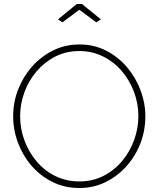

<svg xmlns="http://www.w3.org/2000/svg" viewBox="-20 -938 795 963"><path d="M378 5Q304 5 243 -25.5Q182 -56 138 -107Q94 -158 70 -222.5Q46 -287 46 -355Q46 -426 71.5 -490.5Q97 -555 142 -605.5Q187 -656 247.5 -685.5Q308 -715 378 -715Q452 -715 512.5 -684Q573 -653 617 -601Q661 -549 685 -485Q709 -421 709 -355Q709 -283 684 -218.5Q659 -154 613.5 -103.5Q568 -53 508 -24Q448 5 378 5ZM81 -355Q81 -291 103 -232.5Q125 -174 164.5 -127.5Q204 -81 258.5 -54.5Q313 -28 378 -28Q445 -28 499.5 -56Q554 -84 593 -131Q632 -178 653 -236.5Q674 -295 674 -355Q674 -419 652 -477.5Q630 -536 590 -582.5Q550 -629 495.5 -655.5Q441 -682 378 -682Q311 -682 256.5 -654Q202 -626 162.5 -579Q123 -532 102 -474Q81 -416 81 -355ZM271 -841 365 -918H391L486 -841L463 -826L378 -889L293 -826Z"/></svg>

Font: Raleway ExtraLight
Style: Regular
Weight: 200
Designer: Matt McInerney, Pablo Impallari, Rodrigo Fuenzalida
Foundry: Matt McInerney, Pablo Impallari, Rodrigo Fuenzalida
Version: Version 4.026